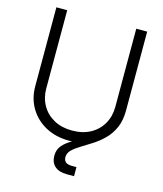

<svg xmlns="http://www.w3.org/2000/svg" viewBox="-133 -826 956 1128"><g transform="rotate(15 344.5 -262.0)"><path d="M344.2 10.3Q262.2 10.3 200.2 -23.2Q138.2 -56.6 103.3 -115Q68.4 -173.3 68.4 -247.6V-727.5H134.3V-252.4Q134.3 -194.3 160.4 -148.9Q186.5 -103.5 233.6 -77.6Q280.8 -51.8 344.2 -51.8Q407.7 -51.8 455.1 -77.6Q502.4 -103.5 528.3 -148.9Q554.2 -194.3 554.2 -252.4V-727.5H620.6V-247.6Q620.6 -173.3 585.7 -115Q550.8 -56.6 488.5 -23.2Q426.3 10.3 344.2 10.3ZM380.9 204.1Q334 204.1 308.1 181.4Q282.2 158.7 282.2 117.7Q282.2 79.6 304.4 54.2Q326.7 28.8 361.8 9.3Q397 -10.3 436.5 -30.3Q476.1 -50.3 511.2 -77.4Q546.4 -104.5 568.6 -145.3Q590.8 -186 590.8 -247.6H620.6Q620.6 -186 600.8 -142.1Q581.1 -98.1 549.8 -67.4Q518.6 -36.6 483.6 -14.2Q448.7 8.3 417.7 26.9Q386.7 45.4 366.9 64.7Q347.2 84 347.2 108.9Q347.2 126.5 358.4 137.7Q369.6 148.9 399.4 148.9H425.3V204.1Z"/></g></svg>

Font: Inter Display Light
Style: Regular
Weight: 300
Designer: Rasmus Andersson
Foundry: rsms
Version: Version 4.000;git-a52131595